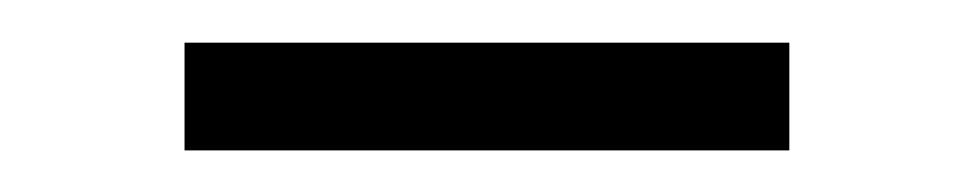

<svg xmlns="http://www.w3.org/2000/svg" viewBox="-20 -309 456 90"><path d="M66.5 -238.5V-289H350V-238.5Z"/></svg>

Font: Anek Telugu Light
Style: Regular
Weight: 300
Version: Version 1.003